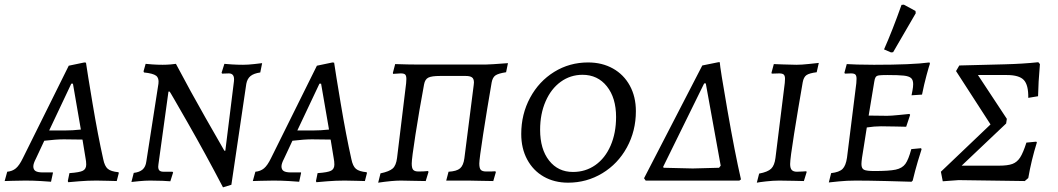

<svg xmlns="http://www.w3.org/2000/svg" viewBox="-42 -775 4541 824"><path d="M466 -36 468 -33 459 2Q449 2 423.5 1Q398 0 372 0Q334 0 297.5 3Q261 6 251 7L249 2L256 -32Q300 -35 314 -42.5Q328 -50 328 -69Q328 -82 325 -97L312 -176L232 -177Q199 -177 148 -171L112 -94Q101 -73 101 -61Q101 -47 110.5 -41Q120 -35 142 -35H185V-32L177 5Q167 4 133.5 2Q100 0 67 0Q37 0 11.5 1Q-14 2 -22 2L-11 -38Q11 -40 26 -52.5Q41 -65 56 -96L253 -493L320 -507L327 -506Q333 -464 355.5 -329.5Q378 -195 401 -92Q407 -62 420.5 -50.5Q434 -39 466 -36ZM235 -215Q269 -215 305 -219L271 -416H264L169 -215Z M962 -426Q966 -460 940 -460L911 -459L909 -463L921 -501Q930 -500 953.5 -498.5Q977 -497 1001 -497Q1022 -497 1048.5 -500Q1075 -503 1083 -504L1075 -464Q1047 -460 1033 -448.5Q1019 -437 1015 -415L951 18L915 29Q841 -113 763.5 -248.5Q686 -384 686 -382H681L638 -70L637 -60Q637 -48 642.5 -43Q648 -38 660 -38H698L701 -35L689 3Q680 2 655 1Q630 0 602 0Q581 0 555.5 2.5Q530 5 522 6L532 -33Q557 -36 570 -47.5Q583 -59 586 -82L638 -416Q641 -440 628 -450Q615 -460 576 -464Q574 -468 574 -469L583 -501Q591 -500 612.5 -498.5Q634 -497 656 -497Q673 -497 690.5 -498.5Q708 -500 713 -501Q777 -380 840 -269.5Q903 -159 921 -128H925Z M1531 -36 1533 -33 1524 2Q1514 2 1488.5 1Q1463 0 1437 0Q1399 0 1362.5 3Q1326 6 1316 7L1314 2L1321 -32Q1365 -35 1379 -42.5Q1393 -50 1393 -69Q1393 -82 1390 -97L1377 -176L1297 -177Q1264 -177 1213 -171L1177 -94Q1166 -73 1166 -61Q1166 -47 1175.5 -41Q1185 -35 1207 -35H1250V-32L1242 5Q1232 4 1198.5 2Q1165 0 1132 0Q1102 0 1076.5 1Q1051 2 1043 2L1054 -38Q1076 -40 1091 -52.5Q1106 -65 1121 -96L1318 -493L1385 -507L1392 -506Q1398 -464 1420.5 -329.5Q1443 -195 1466 -92Q1472 -62 1485.5 -50.5Q1499 -39 1531 -36ZM1300 -215Q1334 -215 1370 -219L1336 -416H1329L1234 -215Z M1591 -31Q1629 -39 1643.5 -52Q1658 -65 1662 -97L1701 -418Q1702 -425 1702 -436Q1702 -450 1697 -455Q1692 -460 1678 -460L1645 -458L1644 -462L1654 -500Q1712 -498 1751 -498H2042Q2060 -498 2138 -504L2130 -465Q2097 -460 2084.5 -451.5Q2072 -443 2068 -421Q2048 -305 2031.5 -198.5Q2015 -92 2015 -73Q2015 -53 2021.5 -46Q2028 -39 2045 -39Q2074 -39 2084 -40L2086 -36L2075 2L2018 1Q1999 0 1968 0H1873L1883 -38Q1918 -40 1932.5 -52.5Q1947 -65 1951 -96L1991 -410L1992 -421Q1992 -437 1983.5 -443Q1975 -449 1957 -449H1846Q1811 -449 1796.5 -442Q1782 -435 1778 -413Q1757 -300 1741 -197Q1725 -94 1725 -73Q1725 -53 1731.5 -46Q1738 -39 1754 -39Q1777 -39 1795 -41L1797 -37L1785 2L1729 1Q1710 0 1678 0Q1642 0 1581 9Z M2195 -200Q2195 -285 2233 -355.5Q2271 -426 2336.5 -466.5Q2402 -507 2482 -507Q2542 -507 2588.5 -481Q2635 -455 2661 -407.5Q2687 -360 2687 -298Q2687 -213 2648.5 -142.5Q2610 -72 2543 -31.5Q2476 9 2396 9Q2337 9 2291.5 -17Q2246 -43 2220.5 -90.5Q2195 -138 2195 -200ZM2602 -273Q2602 -355 2562.5 -404.5Q2523 -454 2458 -454Q2406 -454 2364.5 -424Q2323 -394 2299.5 -340Q2276 -286 2276 -218Q2276 -135 2314.5 -86Q2353 -37 2417 -37Q2471 -37 2513 -66.5Q2555 -96 2578.5 -150Q2602 -204 2602 -273Z M2972 -494 3041 -508H3047Q3048 -485 3080 -301.5Q3112 -118 3138 -5L3131 0H2729L2722 -10ZM2987 -417H2980L2804 -59L2806 -55L2931 -52L3044 -55L3051 -64Z M3349 -71Q3349 -53 3356 -45.5Q3363 -38 3378 -38Q3392 -38 3403 -39Q3414 -40 3418 -40L3420 -37L3408 2Q3397 2 3365.5 1Q3334 0 3302 0Q3276 0 3245.5 3.5Q3215 7 3206 9L3216 -30Q3253 -37 3267.5 -51Q3282 -65 3286 -97L3326 -419Q3327 -426 3327 -437Q3327 -450 3321.5 -455Q3316 -460 3302 -460L3270 -459L3269 -463L3279 -500Q3283 -500 3317.5 -498.5Q3352 -497 3376 -497Q3398 -497 3430 -500.5Q3462 -504 3472 -505L3463 -465Q3431 -461 3419 -452.5Q3407 -444 3403 -422Q3383 -307 3366 -200.5Q3349 -94 3349 -71Z M3711 -41Q3774 -41 3802 -47Q3830 -53 3843.5 -71.5Q3857 -90 3869 -135L3911 -139L3913 -134Q3909 -123 3897 -82.5Q3885 -42 3875 0L3870 5Q3844 4 3762.5 2Q3681 0 3631 0Q3592 0 3558 3.5Q3524 7 3515 8L3525 -32Q3560 -36 3574 -50Q3588 -64 3593 -98L3633 -418Q3634 -425 3634 -437Q3634 -450 3629 -455Q3624 -460 3610 -460L3584 -459L3582 -463L3592 -500Q3603 -499 3636.5 -498Q3670 -497 3709 -497Q3873 -497 3947 -507L3949 -502Q3945 -491 3934.5 -452.5Q3924 -414 3915 -369L3870 -366Q3871 -371 3874 -386.5Q3877 -402 3877 -414Q3877 -432 3868 -440Q3859 -448 3837 -450.5Q3815 -453 3766 -453Q3740 -453 3730 -451.5Q3720 -450 3716 -444Q3712 -438 3710 -424L3686 -279L3765 -278Q3782 -278 3816 -281.5Q3850 -285 3861 -286L3864 -282L3847 -231Q3836 -231 3805 -232Q3774 -233 3739 -233Q3711 -233 3678 -228L3665 -145Q3655 -88 3655 -71Q3655 -52 3666 -46.5Q3677 -41 3711 -41ZM3791 -551 3782 -550 3752 -563Q3788 -644 3827 -754L3837 -755L3887 -728L3888 -718Z M4371 -11 4356 2 4072 -2 4004 3 3996 -38 4209 -241 4061 -470 4075 -494 4270 -499Q4349 -501 4414 -508L4421 -500Q4414 -419 4413 -362L4371 -355Q4372 -410 4352 -431.5Q4332 -453 4279 -453H4155L4279 -265L4276 -245L4085 -64H4245Q4283 -64 4303 -71.5Q4323 -79 4336 -99Q4349 -119 4363 -163L4405 -167L4408 -164Q4384 -87 4371 -11Z"/></svg>

Font: Alegreya SC
Style: Italic
Weight: 400
Italic angle: -7°
Designer: Juan Pablo del Peral
Foundry: Huerta Tipografica
Version: Version 2.007; ttfautohint (v1.6)